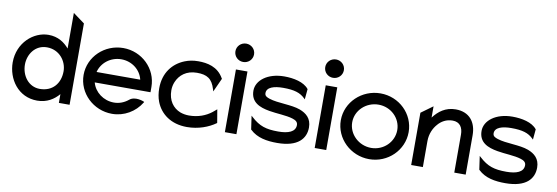

<svg xmlns="http://www.w3.org/2000/svg" viewBox="-51 -998 3943 1360"><g transform="rotate(10 1920.5 -317.5)"><path d="M26 -226C26 -108 105 11 243 11C313 11 363 -22 398 -63V0H475V-585L392 -646V-390C359 -429 312 -462 243 -462C136 -462 26 -368 26 -226ZM114 -226C114 -300 163 -373 247 -373C337 -373 392 -299 392 -226C392 -138 338 -74 247 -74C167 -74 114 -145 114 -226Z M536 -226C536 -95 647 11 781 11C869 11 946 -36 989 -106L992 -111L987 -114C987 -114 923 -141 884 -108C856 -85 821 -70 781 -70C706 -70 641 -119 623 -187H1024V-225C1024 -356 915 -462 781 -462C647 -462 536 -357 536 -226ZM623 -262C640 -330 704 -381 781 -381C857 -381 921 -331 937 -262Z M1080 -226C1080 -192 1085 -160 1096 -131C1128 -48 1205 11 1320 11C1402 11 1475 -17 1525 -53L1527 -55L1511 -150L1481 -125C1441 -94 1387 -72 1320 -72C1298 -72 1276 -76 1257 -83C1204 -104 1167 -153 1167 -226C1167 -248 1171 -268 1179 -287C1201 -340 1249 -380 1325 -380C1397 -380 1435 -358 1457 -283L1461 -270L1506 -369L1504 -371C1461 -449 1383 -462 1320 -462C1284 -462 1253 -456 1223 -444C1141 -411 1080 -338 1080 -226Z M1566 -578C1566 -541 1596 -512 1633 -512C1670 -512 1700 -541 1700 -578C1700 -615 1670 -644 1633 -644C1596 -644 1566 -615 1566 -578ZM1592 0H1675V-451H1592Z M1740 -325C1740 -241 1806 -215 1876 -203C1931 -193 2000 -193 2047 -178C2069 -171 2086 -161 2086 -138C2086 -89 2035 -70 1963 -70C1875 -70 1827 -85 1768 -139L1758 -148L1772 -51L1774 -49C1825 0 1896 11 1969 11C2120 11 2173 -57 2173 -136C2173 -201 2134 -232 2087 -250C2023 -274 1927 -267 1863 -288C1842 -295 1827 -302 1827 -323C1827 -365 1879 -381 1945 -381C2026 -381 2068 -367 2102 -334L2109 -327L2116 -402L2115 -403C2080 -447 2006 -462 1939 -462C1819 -462 1740 -399 1740 -325Z M2212 -578C2212 -541 2242 -512 2279 -512C2316 -512 2346 -541 2346 -578C2346 -615 2316 -644 2279 -644C2242 -644 2212 -615 2212 -578ZM2238 0H2321V-451H2238Z M2386 -226C2386 -95 2497 11 2631 11C2765 11 2874 -95 2874 -226C2874 -357 2765 -462 2631 -462C2497 -462 2386 -357 2386 -226ZM2468 -226C2468 -312 2542 -381 2631 -381C2720 -381 2792 -312 2792 -226C2792 -140 2720 -70 2631 -70C2542 -70 2468 -140 2468 -226Z M2932 0H3016V-187C3016 -240 3037 -283 3063 -312C3086 -339 3121 -361 3167 -361C3219 -361 3242 -325 3242 -273V0H3324V-283C3324 -378 3273 -443 3175 -443C3102 -443 3052 -404 3016 -356V-437L2932 -376Z M3381 -325C3381 -241 3447 -215 3517 -203C3572 -193 3641 -193 3688 -178C3710 -171 3727 -161 3727 -138C3727 -89 3676 -70 3604 -70C3516 -70 3468 -85 3409 -139L3399 -148L3413 -51L3415 -49C3466 0 3537 11 3610 11C3761 11 3814 -57 3814 -136C3814 -201 3775 -232 3728 -250C3664 -274 3568 -267 3504 -288C3483 -295 3468 -302 3468 -323C3468 -365 3520 -381 3586 -381C3667 -381 3709 -367 3743 -334L3750 -327L3757 -402L3756 -403C3721 -447 3647 -462 3580 -462C3460 -462 3381 -399 3381 -325Z"/></g></svg>

Font: Charger Pro
Style: Bd
Weight: 700
Designer: Jasper
Foundry: Cannot Into Space Fonts
Version: Version 1.09